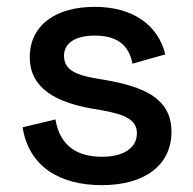

<svg xmlns="http://www.w3.org/2000/svg" viewBox="-20 -527 565 561"><path d="M278 14C401 14 481 -43 481 -142C481 -242 396 -274 289 -293L254 -299C200 -309 167 -324 167 -364C167 -401 200 -423 257 -423C315 -423 356 -401 367 -341L463 -368C442 -454 368 -507 257 -507C142 -507 67 -453 67 -360C67 -267 147 -228 247 -210L282 -204C346 -192 380 -177 380 -137C380 -96 343 -69 278 -69C212 -69 156 -95 142 -178L46 -155C64 -42 152 14 278 14Z"/></svg>

Font: Meta Space Medium
Style: Regular
Weight: 500
Designer: Meta Pool / Florian Karsten
Foundry: Meta Pool / Florian Karsten
Version: Version 2.000;Glyphs 3.1.1 (3137)